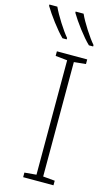

<svg xmlns="http://www.w3.org/2000/svg" viewBox="-198 -1002 612 1052"><g transform="rotate(15 108.0 -475.5)"><path d="M138 -951H93V-944C119 -900 173 -827 211 -791H235V-799C206 -832 158 -906 138 -951ZM-11 -951H-56V-944C-30 -900 24 -827 61 -791H85V-799C56 -833 10 -905 -11 -951ZM222 0V-26L155 -32V-681L222 -688V-714H50V-688L117 -681V-32L50 -26V0Z"/></g></svg>

Font: Noto Sans SemiCondensed ExtraLight
Style: Regular
Weight: 200
Width: 4
Designer: Monotype Design Team
Foundry: Monotype Imaging Inc.
Version: Version 2.013